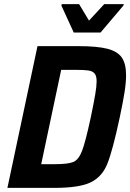

<svg xmlns="http://www.w3.org/2000/svg" viewBox="-20 -912 632 932"><path d="M162 -688H361Q451 -688 500.5 -675.5Q550 -663 571 -633Q592 -603 592 -547Q592 -512 584.5 -464Q577 -416 561 -341Q527 -182 501.5 -118Q476 -54 420.5 -27Q365 0 244 0H16ZM421 -344Q436 -416 442.5 -455Q449 -494 449 -517Q449 -544 439 -555.5Q429 -567 408.5 -570Q388 -573 342 -573H277L180 -115H245Q311 -115 336.5 -126Q362 -137 378.5 -180Q395 -223 421 -344ZM338 -754 278 -885 280 -892H364L412 -812L486 -892H581L579 -885L468 -754Z"/></svg>

Font: Saira Semi Condensed SemiBold
Style: Italic
Weight: 600
Width: 4
Italic angle: -12°
Designer: Hector Gatti with collaboration of the Omnibus-Type team
Foundry: Omnibus-Type
Version: Version 1.001; ttfautohint (v1.8)